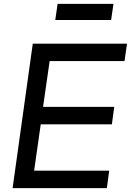

<svg xmlns="http://www.w3.org/2000/svg" viewBox="-20 -970 675 990"><path d="M45 0 149 -745H635L622 -655H236L202 -419H569L557 -329H190L156 -90H543L531 0ZM265 -867 277 -950H565L553 -867Z"/></svg>

Font: Plus Jakarta Sans Medium
Style: Italic
Weight: 500
Italic angle: -8°
Designer: Gumpita Rahayu
Foundry: Tokotype
Version: Version 2.071; ttfautohint (v1.8.4.7-5d5b);gftools[0.9.29]